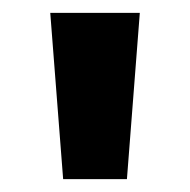

<svg xmlns="http://www.w3.org/2000/svg" viewBox="-20 -734 295 298"><path d="M197 -714 177 -456H78L58 -714Z"/></svg>

Font: Noto Sans SemiCondensed
Style: Bold
Weight: 700
Width: 4
Designer: Monotype Design Team
Foundry: Monotype Imaging Inc.
Version: Version 2.013; ttfautohint (v1.8.4.7-5d5b)